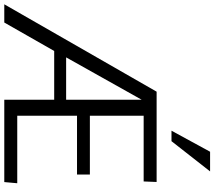

<svg xmlns="http://www.w3.org/2000/svg" viewBox="-97 -928 1000 896"><g transform="rotate(90 403.0 -480.0)"><path d="M-24.9 0 382.8 -710.9H804.2L801.8 -650.4H495.1V-399.4H769.5V-339.4H495.1V-60.5H810.1L804.7 0H420.4V-232.9H192.9L60.1 0ZM222.7 -288.6H420.4V-641.1ZM564.9 -780.3 663.1 -960.4H754.9L613.8 -780.3Z"/></g></svg>

Font: Comme Light
Style: Regular
Weight: 300
Version: Version 1.000;gftools[0.9.27]